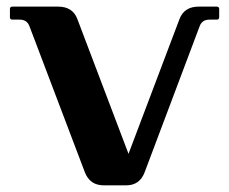

<svg xmlns="http://www.w3.org/2000/svg" viewBox="-20 -557 688 577"><path d="M292 0Q250 0 234.9 -39.6L68.4 -478.5Q61 -498 39.1 -498H17.1Q9.8 -498 9.8 -505.4V-529.8Q9.8 -537.1 17.1 -537.1H154.8Q198.2 -537.1 212.4 -500L366.2 -94.7L519.5 -500Q533.7 -537.1 577.1 -537.1H631.3Q638.7 -537.1 638.7 -529.8V-505.4Q638.7 -498 631.3 -498H609.4Q587.4 -498 580.1 -478.5L414.6 -39.1Q399.9 0 358.9 0Z"/></svg>

Font: Simply Serif
Style: Bold
Weight: 700
Designer: Wojciech Kalinowski "wmk69" (wmk69@o2.pl)
Foundry: Wojciech Kalinowski "wmk69" (wmk69@o2.pl)
Version: Version 1.0.0; 2022-02-18